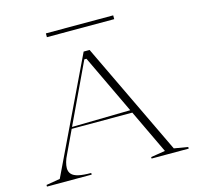

<svg xmlns="http://www.w3.org/2000/svg" viewBox="-121 -996 1156 1124"><g transform="rotate(-15 456.5 -434.0)"><path d="M27 0V-10L111 -24L439 -708H475L802 -24L886 -10V0H661V-9L748 -23L444 -663H431L190 -153Q178 -130 172.5 -109.5Q167 -89 167 -74Q167 -52 180 -37.5Q193 -23 222 -16.5Q251 -10 298 -10V0ZM246 -289V-299L626 -306V-289ZM253 -845V-868H661V-845Z"/></g></svg>

Font: Kalnia SemiExpanded ExtraLight
Style: Regular
Weight: 250
Width: 6
Designer: Frida Medrano
Foundry: Frida Medrano
Version: Version 1.105